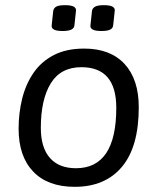

<svg xmlns="http://www.w3.org/2000/svg" viewBox="-20 -717 609 743"><path d="M372 -597Q327 -597 330 -619L336 -675Q338 -686 348.5 -691.5Q359 -697 382 -697Q427 -697 424 -675L418 -619Q417 -608 406.5 -602.5Q396 -597 372 -597ZM222 -597Q177 -597 180 -619L186 -675Q188 -686 198 -691.5Q208 -697 232 -697Q277 -697 274 -675L268 -619Q267 -608 256 -602.5Q245 -597 222 -597ZM269 6Q165 6 108.5 -53Q52 -112 52 -219Q52 -280 66 -336Q80 -392 110 -435.5Q140 -479 188.5 -504Q237 -529 306 -529Q407 -529 462 -469.5Q517 -410 517 -302Q517 -149 452 -71.5Q387 6 269 6ZM274 -66Q430 -66 430 -300Q430 -457 295 -457Q215 -457 176.5 -394.5Q138 -332 138 -222Q138 -146 173 -106Q208 -66 274 -66Z"/></svg>

Font: Asap
Style: Italic
Weight: 400
Italic angle: -6°
Designer: Pablo Cosgaya
Foundry: Omnibus-Type
Version: Version 3.001; ttfautohint (v1.8.3)